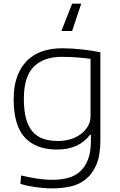

<svg xmlns="http://www.w3.org/2000/svg" viewBox="-20 -815 658 1054"><path d="M426 -795 376 -645H317L376 -795ZM269 219Q223 219 177 212.5Q131 206 92 195L96 148Q136 158 180.5 165Q225 172 268 172Q314 172 352.5 162Q391 152 419 127Q447 102 463 61Q479 20 479 -43V-75H474Q413 6 293 6Q178 6 116.5 -60Q55 -126 55 -270Q55 -343 74.5 -395.5Q94 -448 129 -482.5Q164 -517 212.5 -533.5Q261 -550 320 -550Q344 -550 371.5 -548.5Q399 -547 427 -544Q455 -541 481.5 -537Q508 -533 531 -528V-44Q531 38 509 89Q487 140 451 169Q415 198 367.5 208.5Q320 219 269 219ZM300 -41Q334 -41 366 -50.5Q398 -60 422.5 -78Q447 -96 462 -121Q477 -146 477 -177V-492Q448 -496 406.5 -499.5Q365 -503 319 -503Q220 -503 165.5 -449Q111 -395 111 -272Q111 -210 122.5 -166Q134 -122 157.5 -94Q181 -66 216.5 -53.5Q252 -41 300 -41Z"/></svg>

Font: Encode Sans Wide
Style: ExtraLight
Weight: 200
Designer: Pablo Impallari, Andres Torresi
Foundry: Pablo Impallari, Andres Torresi
Version: Version 1.000; ttfautohint (v1.00) -l 8 -r 50 -G 200 -x 14 -